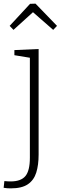

<svg xmlns="http://www.w3.org/2000/svg" viewBox="-51 -797 333 1054"><path d="M23 -633 2 -655 114 -776 144 -777 262 -655 241 -633 130 -730ZM9 237Q1 237 -9.5 236.5Q-20 236 -31 234L-27 197Q-17 198 -9 198.5Q-1 199 7 199Q64 199 88.5 169.5Q113 140 113 69V-480L28 -494V-522L161 -528V52Q161 109 148 150.5Q135 192 102 214.5Q69 237 9 237Z"/></svg>

Font: Bitter Light
Style: Regular
Weight: 300
Designer: Sol Matas, and Bitter project Authors
Foundry: Sol Matas
Version: Version 2.001